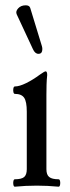

<svg xmlns="http://www.w3.org/2000/svg" viewBox="-20 -700 263 724"><path d="M36 4Q32 4 30.5 -3Q29 -10 30.5 -17Q32 -24 36 -24Q61 -24 71 -32.5Q81 -41 81 -62V-279Q81 -317 71 -331.5Q61 -346 36 -346Q32 -346 30.5 -353Q29 -360 30.5 -367Q32 -374 36 -374Q53 -374 78.5 -386.5Q104 -399 131 -419Q148 -431 152 -431Q158 -431 158 -417Q156 -399 155.5 -380Q155 -361 155 -342V-62Q155 -41 165.5 -32.5Q176 -24 201 -24Q205 -24 206.5 -17Q208 -10 206.5 -3Q205 4 201 4Q180 2 159.5 1Q139 0 119 0Q98 0 77 1Q56 2 36 4ZM125 -497Q112 -497 104 -515L43 -646Q38 -657 48.5 -668.5Q59 -680 77 -680Q91 -680 94 -670L138 -526Q141 -516 138.5 -506.5Q136 -497 125 -497Z"/></svg>

Font: Junicode Two Beta Condensed
Style: Regular
Weight: 400
Width: 3
Designer: Peter S. Baker
Foundry: Briery Creek Software
Version: Version 1.053; ttfautohint (v1.8.4)